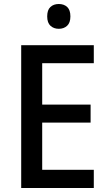

<svg xmlns="http://www.w3.org/2000/svg" viewBox="-20 -940 543 960"><path d="M449 0H86V-714H449V-624H191V-417H433V-327H191V-91H449ZM274 -920Q300 -920 316 -905Q332 -890 332 -858Q332 -826 315.5 -811Q299 -796 274 -796Q249 -796 232.5 -811Q216 -826 216 -858Q216 -890 232 -905Q248 -920 274 -920Z"/></svg>

Font: Noto Sans Thai SemCond Med
Style: Regular
Weight: 500
Width: 4
Designer: Monotype Design Team
Foundry: Monotype Imaging Inc.
Version: Version 2.002; ttfautohint (v1.8.4.7-5d5b)